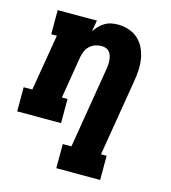

<svg xmlns="http://www.w3.org/2000/svg" viewBox="-110 -617 821 922"><g transform="rotate(15 300.0 -156.5)"><path d="M255 215V95H298L364 -304Q366 -316 367 -327.5Q368 -339 367 -350.5Q366 -362 363 -372.5Q360 -383 353.5 -391.5Q347 -400 336 -404Q325 -408 314 -408Q298 -408 283 -403Q268 -398 256 -387Q244 -376 237.5 -361.5Q231 -347 228 -332L193 -120H221V0H3V-120H46L93 -400H65V-520H260L250 -464Q260 -479 272 -491.5Q284 -504 299.5 -513Q315 -522 331.5 -525Q348 -528 364 -528Q392 -528 418.5 -519Q445 -510 464.5 -492Q484 -474 495.5 -449.5Q507 -425 511.5 -398Q516 -371 514.5 -342Q513 -313 508 -285L445 95H473V215Z"/></g></svg>

Font: Iosevka Etoile Heavy Oblique
Style: Regular
Weight: 900
Italic angle: -9°
Designer: Belleve Invis
Foundry: Belleve Invis
Version: Version 15.5.2; ttfautohint (v1.8.4)